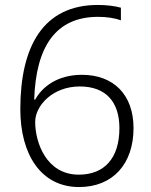

<svg xmlns="http://www.w3.org/2000/svg" viewBox="-20 -745 611 775"><path d="M62 -304C62 -121 146 10 299 10C436 10 519 -84 519 -228C519 -362 439 -443 311 -443C211 -443 150 -394 122 -343H118C125 -556 204 -677 376 -677C411 -677 444 -672 468 -663V-714C443 -721 409 -725 375 -725C155 -725 62 -559 62 -304ZM298 -40C167 -40 122 -170 122 -253C122 -318 192 -396 302 -396C409 -396 462 -332 462 -228C462 -106 401 -40 298 -40Z"/></svg>

Font: Noto Sans Ethiopic Light
Style: Regular
Weight: 300
Designer: Monotype Design Team
Foundry: Monotype Imaging Inc.
Version: Version 2.102